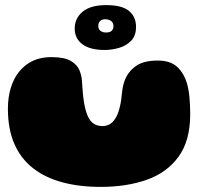

<svg xmlns="http://www.w3.org/2000/svg" viewBox="-20 -694 810 753"><path d="M375 39Q291 39 223.8 20.8Q156.5 2.5 109 -34.8Q61.5 -72 36.2 -130Q11 -188 11 -267.5Q11 -289.5 13.8 -310Q16.5 -330.5 22.2 -349Q28 -367.5 36 -383.5Q56.5 -423.5 93.2 -446.8Q130 -470 181.5 -470Q232.5 -470 257.8 -455Q283 -440 291.8 -418Q300.5 -396 301.5 -375.5Q302.5 -362.5 303.2 -350.8Q304 -339 305 -328.2Q306 -317.5 307.2 -307.8Q308.5 -298 310 -289Q316 -256 325.2 -236.5Q334.5 -217 348.8 -208.2Q363 -199.5 383 -199.5Q396 -199.5 408.8 -206Q421.5 -212.5 432.2 -229Q443 -245.5 450 -275Q453.5 -289 455.2 -302.2Q457 -315.5 458.2 -328.2Q459.5 -341 462 -353.5Q464.5 -366 469 -378.5Q482 -412.5 512.2 -434.5Q542.5 -456.5 598.5 -456.5Q648 -456.5 674.8 -431.8Q701.5 -407 713.5 -366Q717 -353.5 719.5 -339.5Q722 -325.5 723.2 -310.2Q724.5 -295 725.2 -279Q726 -263 726 -246.5Q726 -142.5 680.5 -79.8Q635 -17 555.8 11Q476.5 39 375 39ZM390 -498Q334 -498 303.5 -520.2Q273 -542.5 273 -582.5Q273 -622 304 -648Q335 -674 397 -674Q458 -674 485.8 -651.2Q513.5 -628.5 513.5 -588.5Q513.5 -553.5 494 -533.8Q474.5 -514 446 -506Q417.5 -498 390 -498ZM395.5 -566.5Q411 -566.5 418 -573.2Q425 -580 425 -591Q425 -604.5 416 -611.5Q407 -618.5 392 -618.5Q380 -618.5 372.8 -611.8Q365.5 -605 365.5 -592Q365.5 -579.5 374 -573Q382.5 -566.5 395.5 -566.5Z"/></svg>

Font: Gluten Black
Style: Regular
Weight: 900
Designer: Tyler Finck
Foundry: Etcetera Type Company
Version: Version 1.300